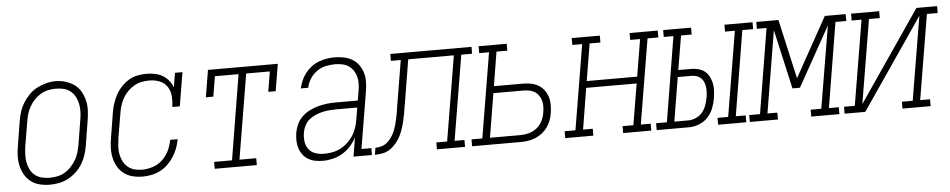

<svg xmlns="http://www.w3.org/2000/svg" viewBox="-36 -780 5081 1027"><g transform="rotate(-5 2504.5 -266.5)"><path d="M198 8Q171 8 144.5 1.5Q118 -5 97.5 -20.5Q77 -36 64 -58.5Q51 -81 45 -107Q39 -133 40 -160.5Q41 -188 46 -215L67 -345Q71 -370 79 -395Q87 -420 101 -442.5Q115 -465 134.5 -484.5Q154 -504 177.5 -516Q201 -528 226 -534.5Q251 -541 277 -541Q304 -541 330 -533Q356 -525 377 -510Q398 -495 411 -472Q424 -449 430 -423.5Q436 -398 435 -370Q434 -342 429 -315L408 -185Q404 -160 396 -135Q388 -110 374.5 -87.5Q361 -65 341 -46Q321 -27 297.5 -14.5Q274 -2 248.5 3Q223 8 198 8ZM199 -29Q220 -29 241 -33Q262 -37 281 -48Q300 -59 315.5 -75.5Q331 -92 342 -110.5Q353 -129 359 -149.5Q365 -170 369 -191L390 -321Q394 -342 395 -364Q396 -386 392 -407Q388 -428 378.5 -446.5Q369 -465 353 -478Q337 -491 316.5 -496Q296 -501 274 -501Q253 -501 232.5 -496.5Q212 -492 193 -481Q174 -470 159 -454Q144 -438 133 -419Q122 -400 116 -380Q110 -360 107 -339L85 -209Q82 -188 81 -166Q80 -144 83.5 -123.5Q87 -103 96 -84.5Q105 -66 120.5 -53Q136 -40 157 -34.5Q178 -29 199 -29Z M697 8Q669 8 643 1.5Q617 -5 596.5 -20.5Q576 -36 563 -58.5Q550 -81 544.5 -107Q539 -133 540 -160.5Q541 -188 546 -215L567 -345Q571 -370 578.5 -393.5Q586 -417 598 -439.5Q610 -462 628 -481.5Q646 -501 668 -514.5Q690 -528 715 -533Q740 -538 764 -538Q787 -538 809.5 -533.5Q832 -529 850.5 -518Q869 -507 883 -490Q897 -473 904 -453L917 -530H957L927 -349H887Q891 -378 889 -406.5Q887 -435 872.5 -457.5Q858 -480 832 -490.5Q806 -501 777 -501Q756 -501 735 -497Q714 -493 695 -482Q676 -471 660 -455Q644 -439 633.5 -420Q623 -401 616.5 -380.5Q610 -360 607 -339L585 -209Q582 -188 580.5 -166Q579 -144 582.5 -124Q586 -104 595 -85.5Q604 -67 619.5 -53.5Q635 -40 655 -34.5Q675 -29 697 -29Q725 -29 754.5 -38.5Q784 -48 806.5 -69.5Q829 -91 842 -118.5Q855 -146 860 -175H900Q896 -151 887.5 -128Q879 -105 865.5 -83.5Q852 -62 833 -43.5Q814 -25 791.5 -13.5Q769 -2 745 3Q721 8 697 8Z M1084 0V-37H1180L1255 -493H1128L1110 -385H1070L1094 -530H1469L1445 -385H1405L1423 -493H1296L1220 -37H1310V0Z M1665 8Q1643 8 1623 4Q1603 0 1586 -10Q1569 -20 1557 -36Q1545 -52 1539 -71Q1533 -90 1532.5 -111Q1532 -132 1535 -153Q1539 -176 1549.5 -199Q1560 -222 1578.5 -239.5Q1597 -257 1619.5 -268Q1642 -279 1666 -285.5Q1690 -292 1713.5 -294.5Q1737 -297 1760 -297H1878L1887 -349Q1890 -368 1890.5 -387.5Q1891 -407 1886 -425Q1881 -443 1871 -458Q1861 -473 1846 -483Q1831 -493 1812 -497Q1793 -501 1774 -501Q1749 -501 1723.5 -495.5Q1698 -490 1676 -474.5Q1654 -459 1639.5 -436.5Q1625 -414 1620 -388H1580Q1585 -410 1594 -430.5Q1603 -451 1617 -469Q1631 -487 1649.5 -501Q1668 -515 1689 -523Q1710 -531 1731.5 -534.5Q1753 -538 1774 -538Q1799 -538 1823.5 -533Q1848 -528 1868.5 -516Q1889 -504 1903 -484.5Q1917 -465 1924 -442Q1931 -419 1930.5 -393.5Q1930 -368 1926 -343L1875 -37H1928V0H1829L1846 -102Q1833 -77 1813.5 -55.5Q1794 -34 1769.5 -19.5Q1745 -5 1718 1.5Q1691 8 1665 8ZM1673 -29Q1695 -29 1717.5 -33Q1740 -37 1761 -47.5Q1782 -58 1800 -74.5Q1818 -91 1830.5 -110.5Q1843 -130 1850.5 -152Q1858 -174 1861 -196L1872 -260H1760Q1741 -260 1722.5 -258.5Q1704 -257 1684.5 -252.5Q1665 -248 1646.5 -240Q1628 -232 1612.5 -219Q1597 -206 1588 -188Q1579 -170 1576 -151Q1572 -127 1575 -103.5Q1578 -80 1591.5 -62Q1605 -44 1627 -36.5Q1649 -29 1673 -29Z M1944 0 1950 -37Q1966 -37 1983 -42Q2000 -47 2013.5 -58.5Q2027 -70 2037 -84.5Q2047 -99 2054 -115.5Q2061 -132 2065.5 -148Q2070 -164 2073.5 -180.5Q2077 -197 2080 -213.5Q2083 -230 2085 -247Q2086 -251 2086.5 -255.5Q2087 -260 2088 -264L2126 -493H2073V-530H2509V-493H2451L2375 -37H2428V0H2277V-37H2335L2411 -493H2166L2127 -255Q2127 -254 2127 -254Q2127 -254 2127 -253L2126 -252Q2123 -231 2119.5 -210.5Q2116 -190 2111 -169Q2106 -148 2099.5 -127.5Q2093 -107 2083 -87.5Q2073 -68 2058.5 -50.5Q2044 -33 2025.5 -20.5Q2007 -8 1986 -4Q1965 0 1944 0Z M2466 0V-37H2524L2600 -493H2547V-530H2698V-493H2640L2610 -310H2766Q2788 -310 2809 -306Q2830 -302 2848 -291.5Q2866 -281 2878.5 -264.5Q2891 -248 2897.5 -228Q2904 -208 2904 -186Q2904 -164 2901 -142Q2898 -122 2891 -102.5Q2884 -83 2872 -66Q2860 -49 2843 -35.5Q2826 -22 2806.5 -14Q2787 -6 2767 -3Q2747 0 2728 0ZM2565 -37H2728Q2751 -37 2774 -43Q2797 -49 2816.5 -64.5Q2836 -80 2847 -102.5Q2858 -125 2861 -148Q2864 -164 2864 -180Q2864 -196 2860 -211Q2856 -226 2847 -238.5Q2838 -251 2825.5 -259Q2813 -267 2797.5 -270Q2782 -273 2766 -273H2604Z M2966 0V-37H3024L3100 -493H3047V-530H3198V-493H3140L3107 -294H3378L3411 -493H3358V-530H3509V-493H3451L3375 -37H3428V0H3277V-37H3335L3372 -258H3101L3065 -37H3117V0Z M3787 0V-37H3844L3920 -493H3867V-530H4018V-493H3960L3885 -37H3938V0ZM3457 0V-37H3515L3590 -493H3538V-530H3688V-493H3631L3600 -310H3669Q3689 -310 3708 -305Q3727 -300 3741.5 -288.5Q3756 -277 3765 -260Q3774 -243 3778 -224Q3782 -205 3781 -185Q3780 -165 3777 -145Q3773 -118 3762.5 -91Q3752 -64 3732 -42.5Q3712 -21 3685 -10.5Q3658 0 3631 0ZM3631 -37Q3651 -37 3671.5 -46Q3692 -55 3706 -72Q3720 -89 3727 -109.5Q3734 -130 3738 -150Q3740 -164 3741 -178.5Q3742 -193 3740 -207Q3738 -221 3733 -233.5Q3728 -246 3718.5 -255Q3709 -264 3696 -268.5Q3683 -273 3669 -273H3594L3555 -37Z M3957 0V-37H4015L4090 -493H4038V-530H4157L4229 -211L4406 -530H4518V-493H4460L4385 -37H4438V0H4287V-37H4344L4418 -478L4240 -159H4200L4128 -478L4055 -37H4108V0Z M4466 0V-37H4524L4600 -493H4547V-530H4698V-493H4640L4565 -43L4898 -530H5009V-493H4951L4875 -37H4928V0H4777V-37H4835L4910 -487L4577 0Z"/></g></svg>

Font: Iosevka Slab XLtObl
Style: Regular
Weight: 200
Italic angle: -9°
Monospace: yes
Designer: Belleve Invis
Foundry: Belleve Invis
Version: Version 11.1.1; ttfautohint (v1.8.3)